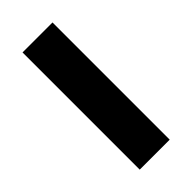

<svg xmlns="http://www.w3.org/2000/svg" viewBox="-176 -566 607 607"><g transform="rotate(-45 127.5 -262.0)"><path d="M61 0V-524H195V0Z"/></g></svg>

Font: Raleway Thin
Style: Bold
Weight: 700
Version: Version 4.026